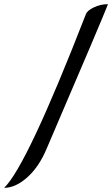

<svg xmlns="http://www.w3.org/2000/svg" viewBox="-83 -739 538 921"><path d="M-63 162Q46 57 329 -671Q335 -688 367 -703.5Q399 -719 435 -719Q410 -653 140 -24Q103 63 47 112.5Q-9 162 -63 162Z"/></svg>

Font: TypoPRO Dancing Script
Style: Bold
Weight: 700
Designer: Pablo Impallari
Foundry: Pablo Impallari. www.impallari.com Igino Marini. www.ikern.com
Version: Version 1.002